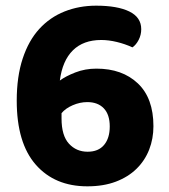

<svg xmlns="http://www.w3.org/2000/svg" viewBox="-20 -642 596 677"><path d="M478 -539Q478 -519 469 -501.5Q460 -484 447 -475Q421 -487 392 -494Q363 -501 337 -501Q274 -501 237 -464.5Q200 -428 191 -358Q211 -373 245.5 -386.5Q280 -400 320 -400Q411 -400 466 -348Q521 -296 521 -197Q521 -153 506 -114.5Q491 -76 461.5 -47Q432 -18 388.5 -1.5Q345 15 288 15Q173 15 106 -61.5Q39 -138 39 -287Q39 -372 60 -435.5Q81 -499 118.5 -540Q156 -581 207.5 -601.5Q259 -622 319 -622Q394 -622 436 -601.5Q478 -581 478 -539ZM289 -107Q327 -107 347 -131Q367 -155 367 -196Q367 -238 346 -260Q325 -282 288 -282Q262 -282 236.5 -271Q211 -260 197 -243V-224Q197 -164 223 -135.5Q249 -107 289 -107Z"/></svg>

Font: Baloo Tammudu 2
Style: Bold
Weight: 700
Designer: Maithili Shingre, Omkar Shende and Ek Type
Foundry: Ek Type
Version: Version 1.640;hotconv 1.0.111;makeotfexe 2.5.65597; ttfautoh